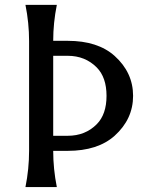

<svg xmlns="http://www.w3.org/2000/svg" viewBox="-20 -757 607 777"><path d="M83 0Q97.7 -73.2 97.7 -146.5V-590.8Q97.7 -664.1 83 -737.3H210Q195.3 -664.6 195.3 -591.8H253.9Q375.5 -591.8 443.8 -530.8Q518.6 -463.4 518.6 -369.1Q518.6 -274.9 443.8 -207.5Q375.5 -146.5 253.9 -146.5H195.3Q195.3 -73.2 210 0ZM195.3 -207.5H253.9Q325.2 -207.5 371.6 -254.4Q411.1 -294.4 411.1 -369.1Q411.1 -443.8 371.6 -483.9Q324.7 -531.2 253.9 -531.2H195.3Z"/></svg>

Font: Classica
Style: Book
Weight: 400
Version: Version 1.001